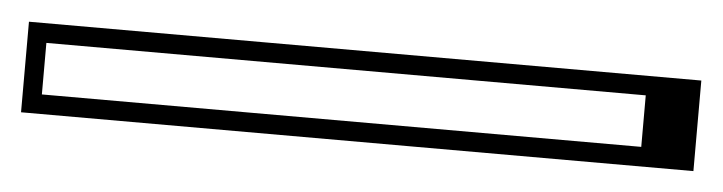

<svg xmlns="http://www.w3.org/2000/svg" viewBox="-34 135 738 196"><g transform="rotate(5 334.5 233.5)"><path d="M9.8 207V259.8H624V207ZM-9.8 279.8V187H679.2V279.8Z"/></g></svg>

Font: Jacques Francois Shadow
Style: Regular
Weight: 400
Designer: Alexei Vanyashin, Nikita Kanarev (i@xarsok.ru)
Foundry: Cyreal (www.cyreal.org)
Version: Version 1.003